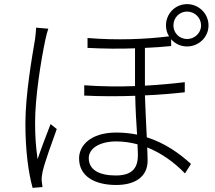

<svg xmlns="http://www.w3.org/2000/svg" viewBox="-20 -872 1040 930"><path d="M155 -738C154 -723 153 -705 150 -684C136 -600 103 -416 103 -274C103 -140 118 -34 138 38L186 34C185 26 183 13 182 4C181 -9 183 -25 186 -39C196 -85 233 -186 255 -247L225 -271C208 -227 179 -152 162 -101C153 -166 150 -215 150 -280C150 -398 177 -573 200 -681C204 -699 209 -719 214 -733ZM648 -122C648 -66 628 -22 541 -22C461 -22 410 -49 410 -106C410 -154 464 -187 543 -187C578 -187 612 -182 646 -173C647 -152 648 -134 648 -122ZM886 -816C923 -816 954 -786 954 -749C954 -712 923 -683 886 -683C849 -683 820 -712 820 -749C820 -786 849 -816 886 -816ZM809 -682C828 -660 855 -647 886 -647C943 -647 990 -692 990 -749C990 -806 943 -852 886 -852C829 -852 784 -806 784 -749C784 -729 789 -711 799 -696C687 -682 545 -676 404 -688V-640C482 -636 560 -635 634 -638V-455C554 -452 470 -453 388 -459V-409C469 -405 554 -405 635 -408C636 -349 640 -278 644 -220C613 -226 579 -230 544 -230C415 -230 363 -164 363 -105C363 -19 437 24 543 24C636 24 695 -17 695 -94C695 -111 694 -132 693 -158C760 -131 822 -88 876 -32L905 -78C850 -128 780 -179 691 -207C688 -271 684 -345 682 -410C754 -413 821 -419 875 -425V-474C818 -467 752 -461 682 -457V-640C728 -642 771 -645 809 -649Z"/></svg>

Font: Noto Sans CJK JP Light
Style: Regular
Weight: 300
Designer: Ryoko NISHIZUKA (kana & ideographs); Paul D. Hunt (Latin, Greek & Cyrillic); Wenlong ZHANG (bopomofo); Sandoll Communica
Foundry: Adobe Systems Incorporated
Version: Version 1.004;PS 1.004;hotconv 1.0.82;makeotf.lib2.5.63406